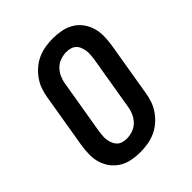

<svg xmlns="http://www.w3.org/2000/svg" viewBox="-206 -873 1012 1012"><g transform="rotate(-45 300.0 -367.5)"><path d="M256 8Q224 8 193 2Q162 -4 136.5 -19.5Q111 -35 92.5 -59Q74 -83 65 -112.5Q56 -142 56.5 -174Q57 -206 62 -238L113 -543Q117 -570 126.5 -597Q136 -624 153 -648Q170 -672 193 -691.5Q216 -711 242.5 -722.5Q269 -734 297.5 -738.5Q326 -743 353 -743Q385 -743 416 -737Q447 -731 473 -715.5Q499 -700 517 -676Q535 -652 544 -622.5Q553 -593 552.5 -561Q552 -529 547 -497L496 -192Q492 -165 482.5 -138Q473 -111 456 -87Q439 -63 416 -43.5Q393 -24 366.5 -12.5Q340 -1 311.5 3.5Q283 8 256 8ZM256 -93Q278 -93 301 -101Q324 -109 340.5 -126Q357 -143 366.5 -165Q376 -187 379 -209L430 -513Q432 -528 433 -543.5Q434 -559 431.5 -573.5Q429 -588 423.5 -601.5Q418 -615 407.5 -624.5Q397 -634 382.5 -638Q368 -642 353 -642Q331 -642 308 -634Q285 -626 268.5 -609Q252 -592 242.5 -570Q233 -548 230 -526L179 -222Q177 -207 176 -191.5Q175 -176 177.5 -161.5Q180 -147 186 -133.5Q192 -120 202 -110.5Q212 -101 226.5 -97Q241 -93 256 -93Z"/></g></svg>

Font: Iosevka HT Extended
Style: Bold Italic
Weight: 700
Width: 7
Italic angle: -9°
Monospace: yes
Designer: Belleve Invis
Foundry: Belleve Invis
Version: Version 32.3.0; ttfautohint (v1.8.4)